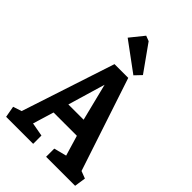

<svg xmlns="http://www.w3.org/2000/svg" viewBox="-278 -1057 1165 1165"><g transform="rotate(45 304.0 -474.5)"><path d="M8 0 -5 -73 50 -91 247 -691H365L564 -91L611 -73L600 0H351V-70L432 -91L393 -222H193L152 -87L240 -71V0ZM222 -320H353L293 -560ZM376 -724 190 -861 261 -949 295 -936 416 -766Z"/></g></svg>

Font: Kreon SemiBold
Style: Regular
Weight: 600
Designer: Julia Petretta
Foundry: Julia Petretta and Eli Heuer
Version: Version 2.002